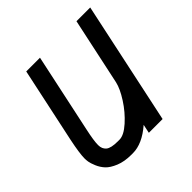

<svg xmlns="http://www.w3.org/2000/svg" viewBox="-143 -613 738 738"><g transform="rotate(-45 225.5 -244.0)"><path d="M162.1 12.2Q125 12.2 97.7 1Q70.3 -10.3 56.9 -24.7Q43.5 -39.1 35.6 -57.9Q27.8 -76.7 26.4 -86.7Q24.9 -96.7 24.9 -104.5Q24.9 -131.8 37.6 -193.4L103 -500H177.7L108.9 -177.7Q98.1 -127.9 98.1 -104.5Q98.1 -83.5 111.6 -72.3Q125 -61 162.1 -61H170.9Q195.3 -61 228.3 -90.6Q261.2 -120.1 286.1 -158.9Q311 -197.8 317.4 -226.1L376 -500H450.7L344.2 0H269.5L276.9 -35.6Q221.7 12.2 170.9 12.2Z"/></g></svg>

Font: Anka/Coder Narrow
Style: Italic
Weight: 400
Width: 3
Italic angle: -12°
Monospace: yes
Version: Version 001.100